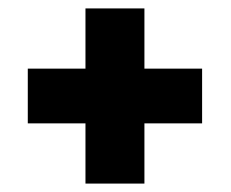

<svg xmlns="http://www.w3.org/2000/svg" viewBox="-20 -560 548 456"><path d="M183 -540H323V-124H183ZM46 -397H460V-267H46Z"/></svg>

Font: Khand Variable Light
Style: Regular
Weight: 300
Designer: Satya Rajpurohit
Foundry: Indian Type Foundry
Version: Version 3.000